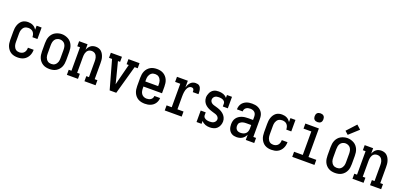

<svg xmlns="http://www.w3.org/2000/svg" viewBox="21 -1807 5959 2843"><g transform="rotate(20 3000.0 -385.5)"><path d="M247 8Q221 8 194.5 2.5Q168 -3 145 -16.5Q122 -30 105 -51Q88 -72 77.5 -96Q67 -120 63 -146.5Q59 -173 59 -200V-330Q59 -355 61.5 -379.5Q64 -404 72 -428Q80 -452 93.5 -473Q107 -494 126.5 -509.5Q146 -525 170.5 -531.5Q195 -538 220 -538Q240 -538 259.5 -534Q279 -530 297 -521Q315 -512 329 -498Q343 -484 354 -468V-530H433V-349H354Q354 -370 348 -391Q342 -412 328 -428Q314 -444 293.5 -451Q273 -458 251 -458Q236 -458 220.5 -454Q205 -450 192.5 -441Q180 -432 171.5 -419Q163 -406 157.5 -391.5Q152 -377 150.5 -361.5Q149 -346 149 -330V-200Q149 -185 150.5 -169.5Q152 -154 157 -139.5Q162 -125 170 -112Q178 -99 190 -89.5Q202 -80 217 -76Q232 -72 247 -72Q268 -72 287.5 -79.5Q307 -87 320.5 -102.5Q334 -118 339.5 -138Q345 -158 345 -179Q345 -179 345 -179.5Q345 -180 345 -180H435Q435 -179 435 -179Q435 -179 435 -178Q435 -153 429.5 -128.5Q424 -104 412.5 -82Q401 -60 383.5 -42Q366 -24 344 -12.5Q322 -1 297 3.5Q272 8 247 8Z M750 8Q723 8 696.5 2.5Q670 -3 647 -16.5Q624 -30 606 -50.5Q588 -71 577.5 -95.5Q567 -120 563 -146.5Q559 -173 559 -200V-330Q559 -357 563 -383.5Q567 -410 577.5 -434.5Q588 -459 606 -480Q624 -501 647.5 -514Q671 -527 697 -534Q723 -541 750 -541Q777 -541 803 -534Q829 -527 852.5 -514Q876 -501 894 -480Q912 -459 922.5 -434.5Q933 -410 937 -383.5Q941 -357 941 -330V-200Q941 -173 937 -146.5Q933 -120 922.5 -95.5Q912 -71 894 -50.5Q876 -30 853 -16.5Q830 -3 803.5 2.5Q777 8 750 8ZM750 -72Q765 -72 780.5 -76Q796 -80 808 -89.5Q820 -99 829 -112Q838 -125 843 -139.5Q848 -154 849.5 -169.5Q851 -185 851 -200V-330Q851 -353 846.5 -376.5Q842 -400 829 -419Q816 -438 794 -448Q772 -458 749 -458Q726 -458 704.5 -447.5Q683 -437 670.5 -418Q658 -399 653.5 -376Q649 -353 649 -330V-200Q649 -185 650.5 -169.5Q652 -154 657 -139.5Q662 -125 671 -112Q680 -99 692 -89.5Q704 -80 719.5 -76Q735 -72 750 -72Z M1024 0V-80H1067V-450H1024V-530H1157V-443Q1164 -463 1176 -481Q1188 -499 1205 -512.5Q1222 -526 1243.5 -532Q1265 -538 1286 -538Q1310 -538 1333.5 -530.5Q1357 -523 1374.5 -506.5Q1392 -490 1403.5 -469Q1415 -448 1422 -425Q1429 -402 1431 -378Q1433 -354 1433 -330V-80H1476V0H1301V-80H1343V-330Q1343 -345 1341.5 -360Q1340 -375 1336 -389Q1332 -403 1324.5 -416.5Q1317 -430 1305.5 -439.5Q1294 -449 1279.5 -453.5Q1265 -458 1250 -458Q1235 -458 1220.5 -453.5Q1206 -449 1194.5 -439.5Q1183 -430 1175.5 -416.5Q1168 -403 1164 -389Q1160 -375 1158.5 -360Q1157 -345 1157 -330V-80H1199V0Z M1698 0 1572 -450H1524V-530H1699V-450H1665L1735 -177Q1739 -161 1742.5 -145.5Q1746 -130 1750 -115Q1754 -130 1757.5 -145.5Q1761 -161 1765 -177L1835 -450H1801V-530H1976V-450H1928L1802 0Z M2252 8Q2225 8 2198 2.5Q2171 -3 2148 -16Q2125 -29 2107 -49.5Q2089 -70 2078 -95Q2067 -120 2063 -146.5Q2059 -173 2059 -200V-330Q2059 -357 2063 -383.5Q2067 -410 2077.5 -434.5Q2088 -459 2106 -479.5Q2124 -500 2147 -513.5Q2170 -527 2196.5 -532.5Q2223 -538 2250 -538Q2277 -538 2303.5 -532.5Q2330 -527 2353 -513.5Q2376 -500 2394 -479.5Q2412 -459 2422.5 -434.5Q2433 -410 2437 -383.5Q2441 -357 2441 -330V-225H2149V-200Q2149 -177 2153.5 -153.5Q2158 -130 2171.5 -111Q2185 -92 2206.5 -82Q2228 -72 2252 -72Q2269 -72 2286 -76Q2303 -80 2317.5 -90Q2332 -100 2340 -115.5Q2348 -131 2349 -149H2439Q2438 -126 2431 -104Q2424 -82 2411 -63Q2398 -44 2380 -30Q2362 -16 2341 -7.5Q2320 1 2297.5 4.5Q2275 8 2252 8ZM2149 -305H2351V-330Q2351 -345 2349.5 -360.5Q2348 -376 2343 -390.5Q2338 -405 2329 -418Q2320 -431 2308 -440.5Q2296 -450 2280.5 -454Q2265 -458 2250 -458Q2235 -458 2219.5 -454Q2204 -450 2192 -440.5Q2180 -431 2171 -418Q2162 -405 2157 -390.5Q2152 -376 2150.5 -360.5Q2149 -345 2149 -330Z M2566 0V-80H2647V-450H2566V-530H2737V-424Q2743 -445 2753 -465.5Q2763 -486 2778 -503Q2793 -520 2814.5 -529Q2836 -538 2858 -538Q2875 -538 2891.5 -534.5Q2908 -531 2920 -520Q2932 -509 2939 -494Q2946 -479 2949 -462.5Q2952 -446 2952.5 -429.5Q2953 -413 2953 -397H2863Q2863 -404 2863 -411Q2863 -418 2861.5 -425.5Q2860 -433 2857 -439.5Q2854 -446 2848.5 -450.5Q2843 -455 2835.5 -456.5Q2828 -458 2821 -458Q2803 -458 2788 -447Q2773 -436 2764 -420.5Q2755 -405 2749.5 -387.5Q2744 -370 2741.5 -352.5Q2739 -335 2738 -317Q2737 -299 2737 -281V-80H2833V0Z M3279 8Q3260 8 3241.5 5.5Q3223 3 3206 -3.5Q3189 -10 3173.5 -20.5Q3158 -31 3146 -46V0H3067V-181H3146V-136Q3146 -125 3150.5 -114.5Q3155 -104 3163.5 -96.5Q3172 -89 3182.5 -84Q3193 -79 3203.5 -76.5Q3214 -74 3225.5 -73Q3237 -72 3248 -72Q3265 -72 3281.5 -75Q3298 -78 3312 -87Q3326 -96 3335 -111Q3344 -126 3344 -143Q3344 -159 3334.5 -173.5Q3325 -188 3311 -196.5Q3297 -205 3281 -209.5Q3265 -214 3249 -219Q3233 -224 3217.5 -229Q3202 -234 3187 -240Q3172 -246 3157.5 -254.5Q3143 -263 3130 -273.5Q3117 -284 3106.5 -297Q3096 -310 3089 -324.5Q3082 -339 3078 -355.5Q3074 -372 3074 -388Q3074 -408 3079 -427.5Q3084 -447 3092.5 -464.5Q3101 -482 3114.5 -497Q3128 -512 3145.5 -521.5Q3163 -531 3182.5 -534.5Q3202 -538 3222 -538Q3240 -538 3258.5 -535.5Q3277 -533 3294.5 -526.5Q3312 -520 3327 -509.5Q3342 -499 3354 -484V-530H3433V-349H3354V-394Q3354 -405 3349.5 -415.5Q3345 -426 3336.5 -433.5Q3328 -441 3318 -446Q3308 -451 3297 -453.5Q3286 -456 3275 -457Q3264 -458 3253 -458Q3237 -458 3221 -455Q3205 -452 3192 -442.5Q3179 -433 3171.5 -418.5Q3164 -404 3164 -388Q3164 -371 3173.5 -356.5Q3183 -342 3197 -333.5Q3211 -325 3227 -320.5Q3243 -316 3258.5 -311.5Q3274 -307 3290 -302Q3306 -297 3321 -290.5Q3336 -284 3350.5 -275.5Q3365 -267 3377.5 -256.5Q3390 -246 3400.5 -233.5Q3411 -221 3418.5 -206Q3426 -191 3430 -175Q3434 -159 3434 -142Q3434 -112 3423 -82.5Q3412 -53 3390.5 -31.5Q3369 -10 3339 -1Q3309 8 3279 8Z M3697 8Q3677 8 3658 4Q3639 0 3622 -10Q3605 -20 3592.5 -35Q3580 -50 3572.5 -68Q3565 -86 3562 -105.5Q3559 -125 3559 -145Q3559 -170 3565 -195.5Q3571 -221 3586 -242Q3601 -263 3622 -277.5Q3643 -292 3667.5 -300.5Q3692 -309 3717.5 -312Q3743 -315 3768 -315H3843V-365Q3843 -384 3837.5 -402.5Q3832 -421 3818 -434Q3804 -447 3785.5 -452.5Q3767 -458 3749 -458Q3731 -458 3714.5 -454Q3698 -450 3684 -440Q3670 -430 3662.5 -414.5Q3655 -399 3655 -381Q3655 -381 3655 -381Q3655 -381 3655 -381H3565Q3565 -381 3565 -381.5Q3565 -382 3565 -382Q3565 -404 3571 -426.5Q3577 -449 3589.5 -468Q3602 -487 3620.5 -501Q3639 -515 3660 -523.5Q3681 -532 3703.5 -535Q3726 -538 3749 -538Q3773 -538 3796.5 -534.5Q3820 -531 3842 -521Q3864 -511 3882 -495Q3900 -479 3912 -458Q3924 -437 3928.5 -413Q3933 -389 3933 -365V-80H3976V0H3843V-83Q3834 -62 3819 -44Q3804 -26 3784.5 -14Q3765 -2 3742.5 3Q3720 8 3697 8ZM3733 -72Q3755 -72 3776.5 -78.5Q3798 -85 3813.5 -100Q3829 -115 3836 -136.5Q3843 -158 3843 -180V-235H3768Q3755 -235 3741 -234Q3727 -233 3714 -229.5Q3701 -226 3688.5 -219.5Q3676 -213 3666.5 -203.5Q3657 -194 3653 -180.5Q3649 -167 3649 -154Q3649 -137 3654 -121Q3659 -105 3671 -93Q3683 -81 3699.5 -76.5Q3716 -72 3733 -72Z M4247 8Q4221 8 4194.5 2.5Q4168 -3 4145 -16.5Q4122 -30 4105 -51Q4088 -72 4077.5 -96Q4067 -120 4063 -146.5Q4059 -173 4059 -200V-330Q4059 -355 4061.5 -379.5Q4064 -404 4072 -428Q4080 -452 4093.5 -473Q4107 -494 4126.5 -509.5Q4146 -525 4170.5 -531.5Q4195 -538 4220 -538Q4240 -538 4259.5 -534Q4279 -530 4297 -521Q4315 -512 4329 -498Q4343 -484 4354 -468V-530H4433V-349H4354Q4354 -370 4348 -391Q4342 -412 4328 -428Q4314 -444 4293.5 -451Q4273 -458 4251 -458Q4236 -458 4220.5 -454Q4205 -450 4192.5 -441Q4180 -432 4171.5 -419Q4163 -406 4157.5 -391.5Q4152 -377 4150.5 -361.5Q4149 -346 4149 -330V-200Q4149 -185 4150.5 -169.5Q4152 -154 4157 -139.5Q4162 -125 4170 -112Q4178 -99 4190 -89.5Q4202 -80 4217 -76Q4232 -72 4247 -72Q4268 -72 4287.5 -79.5Q4307 -87 4320.5 -102.5Q4334 -118 4339.5 -138Q4345 -158 4345 -179Q4345 -179 4345 -179.5Q4345 -180 4345 -180H4435Q4435 -179 4435 -179Q4435 -179 4435 -178Q4435 -153 4429.5 -128.5Q4424 -104 4412.5 -82Q4401 -60 4383.5 -42Q4366 -24 4344 -12.5Q4322 -1 4297 3.5Q4272 8 4247 8Z M4575 0V-80H4712V-450H4589V-530H4802V-80H4925V0ZM4750 -611Q4736 -611 4722.5 -615Q4709 -619 4699 -629Q4689 -639 4685 -652.5Q4681 -666 4681 -680Q4681 -694 4685 -707.5Q4689 -721 4699 -731Q4709 -741 4722.5 -745Q4736 -749 4750 -749Q4764 -749 4777.5 -745Q4791 -741 4801 -731Q4811 -721 4815 -707.5Q4819 -694 4819 -680Q4819 -666 4815 -652.5Q4811 -639 4801 -629Q4791 -619 4777.5 -615Q4764 -611 4750 -611Z M5250 8Q5223 8 5196.5 2.5Q5170 -3 5147 -16.5Q5124 -30 5106 -50.5Q5088 -71 5077.5 -95.5Q5067 -120 5063 -146.5Q5059 -173 5059 -200V-330Q5059 -357 5063 -383.5Q5067 -410 5077.5 -434.5Q5088 -459 5106 -480Q5124 -501 5147.5 -514Q5171 -527 5197 -534Q5223 -541 5250 -541Q5277 -541 5303 -534Q5329 -527 5352.5 -514Q5376 -501 5394 -480Q5412 -459 5422.5 -434.5Q5433 -410 5437 -383.5Q5441 -357 5441 -330V-200Q5441 -173 5437 -146.5Q5433 -120 5422.5 -95.5Q5412 -71 5394 -50.5Q5376 -30 5353 -16.5Q5330 -3 5303.5 2.5Q5277 8 5250 8ZM5250 -72Q5265 -72 5280.5 -76Q5296 -80 5308 -89.5Q5320 -99 5329 -112Q5338 -125 5343 -139.5Q5348 -154 5349.5 -169.5Q5351 -185 5351 -200V-330Q5351 -353 5346.5 -376.5Q5342 -400 5329 -419Q5316 -438 5294 -448Q5272 -458 5249 -458Q5226 -458 5204.5 -447.5Q5183 -437 5170.5 -418Q5158 -399 5153.5 -376Q5149 -353 5149 -330V-200Q5149 -185 5150.5 -169.5Q5152 -154 5157 -139.5Q5162 -125 5171 -112Q5180 -99 5192 -89.5Q5204 -80 5219.5 -76Q5235 -72 5250 -72ZM5235 -587 5184 -633 5318 -779 5382 -721Z M5524 0V-80H5567V-450H5524V-530H5657V-443Q5664 -463 5676 -481Q5688 -499 5705 -512.5Q5722 -526 5743.5 -532Q5765 -538 5786 -538Q5810 -538 5833.5 -530.5Q5857 -523 5874.5 -506.5Q5892 -490 5903.5 -469Q5915 -448 5922 -425Q5929 -402 5931 -378Q5933 -354 5933 -330V-80H5976V0H5801V-80H5843V-330Q5843 -345 5841.5 -360Q5840 -375 5836 -389Q5832 -403 5824.5 -416.5Q5817 -430 5805.5 -439.5Q5794 -449 5779.5 -453.5Q5765 -458 5750 -458Q5735 -458 5720.5 -453.5Q5706 -449 5694.5 -439.5Q5683 -430 5675.5 -416.5Q5668 -403 5664 -389Q5660 -375 5658.5 -360Q5657 -345 5657 -330V-80H5699V0Z"/></g></svg>

Font: Iosevka Slab Medium
Style: Regular
Weight: 500
Monospace: yes
Designer: Belleve Invis
Foundry: Belleve Invis
Version: Version 11.1.1; ttfautohint (v1.8.3)